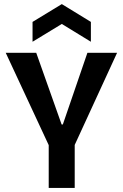

<svg xmlns="http://www.w3.org/2000/svg" viewBox="-20 -918 600 938"><path d="M218 0V-209L8 -660H157L281 -310H287L407 -660H552L345 -210V0ZM139 -714V-811L282 -898L424 -811V-714L282 -801Z"/></svg>

Font: Bricolage Grotesque SemiCondensed SemiBold
Style: Regular
Weight: 600
Width: 4
Designer: Mathieu Triay
Foundry: Atelier Triay
Version: Version 1.001;gftools[0.9.33.dev8+g029e19f]